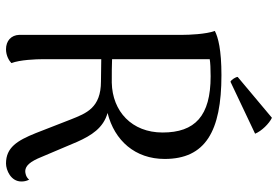

<svg xmlns="http://www.w3.org/2000/svg" viewBox="-163 -751 925 639"><g transform="rotate(90 299.5 -431.5)"><path d="M252 -736 425 -818C416 -840 391 -865 372 -874L236 -760C236 -754 245 -739 252 -736ZM578 -66C569 -55 556 -53 549 -53C532 -54 518 -68 502 -108L452 -226C431 -273 406 -313 356 -327C448 -350 509 -419 509 -517C509 -652 418 -706 230 -706C146 -706 104 -695 83 -684C94 -654 96 -597 96 -577V-33C97 -6 116 11 144 11C166 11 183 0 190 -7C179 -35 177 -90 177 -111V-306L251 -305C339 -305 357 -256 377 -206L423 -88C448 -26 471 11 524 11C546 11 584 -5 584 -40C584 -48 583 -56 578 -66ZM177 -342V-667C189 -669 208 -670 234 -670C366 -670 421 -618 421 -510C421 -408 351 -343 255 -341C224 -341 199 -341 177 -342Z"/></g></svg>

Font: Arima Koshi
Style: Regular
Weight: 400
Designer: Joana Correia and Natanael Gama
Foundry: NDISCOVER
Version: Version 1.019;PS 001.019;hotconv 1.0.88;makeotf.lib2.5.64775